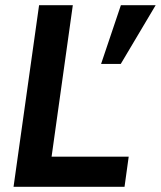

<svg xmlns="http://www.w3.org/2000/svg" viewBox="-20 -717 618 737"><path d="M32 0H458L474 -115.5H178L259.5 -697H130ZM368 -471.5H443.5L577.5 -697H444Z"/></svg>

Font: HK Grotesk
Style: Bold Italic
Weight: 700
Italic angle: -16°
Designer: Alfredo Marco Pradil
Foundry: Hanken Design Co.
Version: Version 3.001;FEAKit 1.0